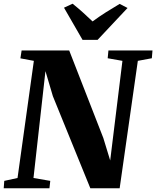

<svg xmlns="http://www.w3.org/2000/svg" viewBox="-31 -1015 842 1035"><path d="M-11 0 -8 -40 63.5 -55.5 151.5 -687 79 -700.5 85.5 -743H342L526 -271L563 -150L629 -687L549.5 -701L553.5 -743H791L787.5 -701L712 -687L614 0H456L254 -496.5L214 -631.5L149.5 -55.5L240 -40L235.5 0ZM414 -800 314 -973.5 360.5 -995Q389 -972 416 -947.8Q443 -923.5 468 -899.5Q502.5 -925 540 -948.8Q577.5 -972.5 614 -994L656.5 -972L495 -800Z"/></svg>

Font: Merriweather 60pt Black
Style: Italic
Weight: 900
Italic angle: -7.8°
Version: Version 2.101